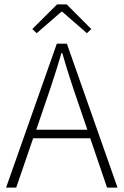

<svg xmlns="http://www.w3.org/2000/svg" viewBox="-20 -859 566 879"><path d="M127.9 -726.1 241.2 -838.9H285.2L397.9 -726.1L377.9 -707L265.1 -805.2H261.2L147.9 -707ZM7.8 0 240.2 -659.2H286.1L518.1 0H470.2L393.1 -226.1H131.8L54.2 0ZM188 -388.2 146 -265.1H379.9L337.9 -388.2Q292 -521 265.1 -616.2H261.2Q233.9 -521 188 -388.2Z"/></svg>

Font: SourceSansPro-Light
Style: Regular
Weight: 300
Designer: Paul D. Hunt
Foundry: Adobe Systems Incorporated
Version: Version 2.020;PS 2.0;hotconv 1.0.86;makeotf.lib2.5.63406